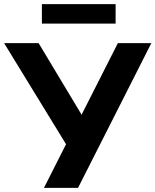

<svg xmlns="http://www.w3.org/2000/svg" viewBox="-39 -915 757 935"><path d="M175 0 296 -239 294 -194 -19 -705H149L367 -342H351L535 -705H698L341 0ZM165 -800V-895H524V-800Z"/></svg>

Font: Nunito Sans 10pt ExtraBold
Style: Regular
Weight: 800
Designer: Vernon Adams
Foundry: Vernon Adams
Version: Version 3.101;gftools[0.9.27]